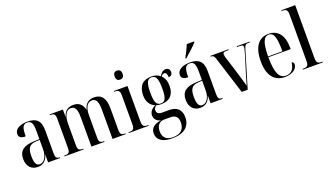

<svg xmlns="http://www.w3.org/2000/svg" viewBox="-82 -1417 3999 2307"><g transform="rotate(-20 1917.5 -263.5)"><path d="M176 10C239 10 287 -24 307 -96H309V0H463V-10H461C421 -10 408 -24 408 -83V-374C408 -500 352 -546 242 -546C148 -546 77 -511 77 -445C77 -403 106 -386 163 -386C163 -497 180 -536 235 -536C290 -536 306 -500 306 -397V-299L235 -296C105 -291 41 -245 41 -141C41 -44 96 10 176 10ZM209 -13C166 -13 145 -50 145 -140C145 -239 172 -282 258 -286L306 -289V-168C306 -82 267 -13 209 -13Z M518 0H763V-10H760C709 -10 693 -21 693 -83V-347C693 -448 723 -520 787 -520C841 -520 863 -476 863 -374V0H1030V-10H1027C977 -10 964 -21 964 -84V-361C964 -454 992 -520 1057 -520C1112 -520 1133 -473 1133 -374V0H1301V-10H1298C1249 -10 1235 -21 1235 -83V-357C1235 -486 1185 -546 1092 -546C1026 -546 978 -512 961 -438H959C938 -516 894 -546 828 -546C761 -546 714 -514 695 -444H693V-536H523V-526H527C575 -526 592 -514 592 -452V-83C592 -21 575 -10 525 -10H518Z M1463 -638C1491 -638 1514 -654 1514 -696C1514 -738 1491 -754 1463 -754C1435 -754 1413 -738 1413 -696C1413 -654 1435 -638 1463 -638ZM1340 0H1595V-10H1584C1538 -10 1519 -23 1519 -85V-536H1345V-526H1354C1399 -526 1417 -512 1417 -453V-84C1417 -23 1399 -10 1352 -10H1340Z M1811 239C1969 239 2044 167 2044 53C2044 -36 1998 -94 1888 -94H1798C1756 -94 1733 -112 1733 -146C1733 -166 1742 -184 1764 -201C1784 -194 1807 -192 1828 -192C1942 -192 1995 -261 1995 -365C1995 -426 1977 -471 1944 -502C1958 -521 1969 -529 1985 -529C2009 -529 2020 -510 2020 -467C2055 -467 2070 -489 2070 -516C2070 -546 2052 -570 2018 -570C1977 -570 1954 -538 1937 -509C1909 -533 1872 -546 1829 -546C1713 -546 1657 -483 1657 -361C1657 -283 1696 -227 1754 -205C1700 -181 1675 -143 1675 -103C1675 -61 1702 -21 1758 -11C1666 0 1620 42 1620 108C1620 191 1686 239 1811 239ZM1826 -202C1772 -202 1749 -244 1749 -363C1749 -493 1773 -536 1825 -536C1879 -536 1902 -496 1902 -365C1902 -243 1881 -202 1826 -202ZM1822 229C1745 229 1696 192 1696 108C1696 29 1741 -7 1795 -7H1871C1946 -7 1972 28 1972 93C1972 180 1925 229 1822 229Z M2288 -616V-606H2296C2345 -648 2426 -721 2455 -756V-766H2361C2342 -721 2315 -663 2288 -616ZM2254 10C2317 10 2365 -24 2385 -96H2387V0H2541V-10H2539C2499 -10 2486 -24 2486 -83V-374C2486 -500 2430 -546 2320 -546C2226 -546 2155 -511 2155 -445C2155 -403 2184 -386 2241 -386C2241 -497 2258 -536 2313 -536C2368 -536 2384 -500 2384 -397V-299L2313 -296C2183 -291 2119 -245 2119 -141C2119 -44 2174 10 2254 10ZM2287 -13C2244 -13 2223 -50 2223 -140C2223 -239 2250 -282 2336 -286L2384 -289V-168C2384 -82 2345 -13 2287 -13Z M2634 -478 2785 0H2861L3002 -469C3018 -520 3028 -526 3061 -526H3080V-536H2916V-526H2941C2984 -526 2996 -519 2996 -499C2996 -484 2987 -453 2970 -393L2909 -197C2893 -145 2883 -112 2866 -50C2852 -101 2833 -169 2818 -216L2749 -438C2741 -460 2735 -483 2735 -498C2735 -518 2747 -526 2781 -526H2811V-536H2579V-526C2610 -526 2621 -517 2634 -478Z M3336 10C3446 10 3496 -49 3496 -95C3496 -112 3487 -125 3470 -129C3459 -40 3417 -2 3354 -2C3268 -2 3228 -79 3228 -282H3513V-302C3513 -459 3444 -546 3325 -546C3198 -546 3125 -451 3125 -264C3125 -90 3199 10 3336 10ZM3411 -292H3228C3230 -469 3260 -536 3325 -536C3389 -536 3411 -468 3411 -292Z M3567 0H3822V-10H3814C3763 -10 3745 -23 3745 -84V-760H3567V-750H3579C3618 -750 3643 -741 3643 -680V-83C3643 -22 3625 -10 3575 -10H3567Z"/></g></svg>

Font: Noto Serif Display Condensed Medium
Style: Regular
Weight: 500
Width: 3
Designer: Monotype Design Team
Foundry: Monotype Imaging Inc.
Version: Version 2.009